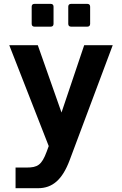

<svg xmlns="http://www.w3.org/2000/svg" viewBox="-20 -785 642 1012"><path d="M161.6 -644.5H247.6C256.8 -644.5 262.2 -649.9 262.2 -659.2V-750C262.2 -759.3 256.8 -764.6 247.6 -764.6H161.6C152.3 -764.6 147 -759.3 147 -750V-659.2C147 -649.9 152.3 -644.5 161.6 -644.5ZM354.5 -644.5H440.4C449.7 -644.5 455.1 -649.9 455.1 -659.2V-750C455.1 -759.3 449.7 -764.6 440.4 -764.6H354.5C345.2 -764.6 339.8 -759.3 339.8 -750V-659.2C339.8 -649.9 345.2 -644.5 354.5 -644.5ZM62 207H180.2C256.8 207 308.6 162.1 347.2 59.1L574.2 -546.9H423.8L304.2 -191.9L179.2 -546.9H28.8L236.8 -15.1L226.1 14.2C199.7 85.4 177.7 98.1 120.1 98.1H62Z"/></svg>

Font: Hack
Style: Bold
Weight: 700
Monospace: yes
Designer: Christopher Simpkins
Foundry: Christopher Simpkins
Version: Version 2.010